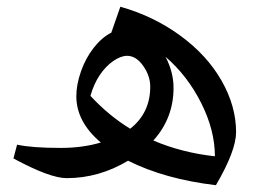

<svg xmlns="http://www.w3.org/2000/svg" viewBox="-20 -520 782 571"><path d="M178.2 9.8Q128.4 9.8 20 -48.8L30.8 -89.8Q74.7 -80.1 161.1 -80.1Q225.6 -80.1 279.8 -96.2Q207 -157.7 207 -233.9Q207 -268.1 220.7 -307.4Q234.4 -346.7 258.3 -377.4Q282.2 -408.2 311 -422.9L337.9 -500Q436.5 -472.2 515.9 -414.3Q595.2 -356.4 638.7 -280.5Q682.1 -204.6 682.1 -127Q682.1 -71.8 622.1 30.8Q470.2 12.7 360.8 -42Q274.4 9.8 178.2 9.8ZM249 -234.9Q303.7 -175.8 367.2 -137.2Q426.8 -184.1 426.8 -262.2Q426.8 -294.4 405.8 -324.2Q384.8 -354 357.9 -354Q339.4 -354 316.9 -338.6Q294.4 -323.2 276.6 -296.6Q258.8 -270 249 -234.9ZM496.1 -258.8Q496.1 -168.5 436 -102.1Q521 -65.9 619.1 -55.2Q619.1 -132.8 578.1 -214.1Q537.1 -295.4 472.2 -351.1Q496.1 -305.7 496.1 -258.8Z"/></svg>

Font: Droid Arabic Naskh
Style: Regular
Weight: 400
Designer: Pascal Zoghbi
Foundry: Ascender Corporation
Version: Version 1.00